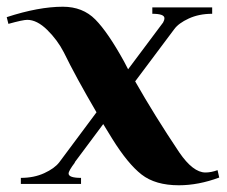

<svg xmlns="http://www.w3.org/2000/svg" viewBox="-21 -547 675 571"><path d="M41 0V-18Q80 -18 110.5 -32Q141 -46 155 -64L266 -213Q204 -319 169 -391Q150 -428 119.5 -458Q89 -488 60 -488Q47 -488 4 -476L-1 -496Q94 -527 166 -527Q225 -527 262.5 -489Q300 -451 348 -364L360 -341L464 -480Q468 -487 468 -493Q468 -506 432 -506V-525H610V-506Q571 -506 540.5 -492Q510 -478 497 -460L381 -305Q439 -203 512 -94Q553 -34 590 -34Q607 -34 626 -41L631 -19Q569 4 511 4Q441 4 400 -28Q359 -60 313 -134L286 -178L201 -64H202Q183 -39 183 -31Q183 -18 220 -18V0Z"/></svg>

Font: Uncial Antiqua
Style: Regular
Weight: 400
Designer: Astigmatic (AOETI)
Foundry: Astigmatic (AOETI)
Version: Version 1.000